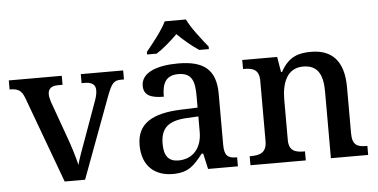

<svg xmlns="http://www.w3.org/2000/svg" viewBox="-52 -865 1919 975"><g transform="rotate(-5 907.5 -378.0)"><path d="M79 -439 241 0H345L499 -414C523 -478 536 -490 571 -490H586V-536H370V-490H384C421 -490 441 -478 441 -448C441 -435 438 -418 432 -401L361 -204C346 -163 325 -107 318 -78C310 -112 292 -173 275 -219L207 -408C203 -422 199 -435 199 -448C199 -477 217 -490 250 -490H273V-536H3V-490C45 -490 64 -480 79 -439Z M714 -619V-606H763C798 -628 841 -666 871 -696C901 -666 946 -628 980 -606H1029V-619C998 -657 947 -721 926 -766H818C797 -721 745 -657 714 -619ZM792 10C873 10 903 -25 946 -80H954L972 0H1124V-46H1120C1075 -46 1059 -62 1059 -117V-375C1059 -501 995 -547 867 -547C763 -547 678 -519 678 -449C678 -402 713 -385 780 -385C780 -447 795 -493 863 -493C936 -493 946 -444 946 -373V-315L863 -312C711 -307 636 -258 636 -151C636 -41 703 10 792 10ZM826 -56C776 -56 753 -86 753 -146C753 -222 786 -262 888 -267L946 -270V-191C946 -108 899 -56 826 -56Z M1188 0H1470V-46H1466C1422 -46 1388 -54 1388 -112V-316C1388 -401 1415 -476 1498 -476C1572 -476 1598 -426 1598 -340V0H1788V-46H1784C1739 -46 1711 -55 1711 -117V-352C1711 -488 1649 -547 1544 -547C1481 -547 1430 -533 1389 -458H1384L1371 -536H1193V-490H1198C1242 -490 1275 -481 1275 -423V-117C1275 -55 1239 -46 1194 -46H1188Z"/></g></svg>

Font: Noto Naskh Arabic UI Medium
Style: Regular
Weight: 500
Designer: Monotype Design Team, David Williams, Mohamad Dakak and Nizar Qandah
Foundry: Monotype Imaging Inc.
Version: Version 2.014